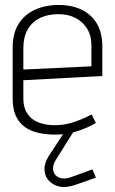

<svg xmlns="http://www.w3.org/2000/svg" viewBox="-20 -530 461 773"><path d="M276 -9H241V-1L174 102Q159 127 159 151Q159 175 173 193Q187 211 211 219Q235 227 267 219Q272 218 288.5 212.5Q305 207 323 200.5Q341 194 353.5 189.5Q366 185 366 185L352 152Q352 152 345 154.5Q338 157 326 161.5Q314 166 298 171.5Q282 177 264 184Q237 193 218 185Q199 177 194.5 157.5Q190 138 204 115L276 0ZM74 -134V-207L392 -224V-342Q392 -398 370 -435Q348 -472 308.5 -491Q269 -510 216 -510Q163 -510 121 -491Q79 -472 55 -434Q31 -396 31 -339V-134Q31 -92 43.5 -64Q56 -36 79.5 -19Q103 -2 135 5Q167 12 204 12Q244 12 286.5 -0.5Q329 -13 366 -35L349 -69Q310 -49 274.5 -37.5Q239 -26 200 -26Q174 -26 151 -32Q128 -38 111 -50.5Q94 -63 84 -83.5Q74 -104 74 -134ZM348 -347V-263L74 -250V-336Q74 -380 91 -410.5Q108 -441 140 -457Q172 -473 215 -473Q254 -473 283.5 -458Q313 -443 330.5 -415Q348 -387 348 -347Z"/></svg>

Font: Advent Pro Light
Style: Regular
Weight: 300
Version: Version 3.000